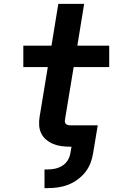

<svg xmlns="http://www.w3.org/2000/svg" viewBox="-20 -755 640 988"><path d="M209 213V117H225Q244 117 263 113Q282 109 299.5 98.5Q317 88 328 70.5Q339 53 342 34L348 0H342Q319 0 296.5 -3Q274 -6 254.5 -14Q235 -22 218.5 -35.5Q202 -49 192.5 -68Q183 -87 181.5 -109.5Q180 -132 184 -155L226 -410H100V-520H245L280 -735H413L378 -520H542V-410H359L314 -137Q313 -131 314.5 -125.5Q316 -120 320 -116.5Q324 -113 330 -111.5Q336 -110 342 -110H483L459 34Q455 60 445 85.5Q435 111 417.5 132.5Q400 154 377 170.5Q354 187 328.5 196.5Q303 206 277 209.5Q251 213 225 213Z"/></svg>

Font: Iosevka SS04 XBd Ex
Style: Italic
Weight: 800
Width: 7
Italic angle: -9°
Monospace: yes
Designer: Belleve Invis
Foundry: Belleve Invis
Version: Version 19.0.0; ttfautohint (v1.8.4)